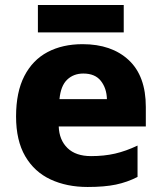

<svg xmlns="http://www.w3.org/2000/svg" viewBox="-20 -735 643 765"><path d="M309 -559Q425 -559 493 -495.5Q561 -432 561 -309V-231H214Q216 -177 249 -145Q282 -113 343 -113Q395 -113 438.5 -123Q482 -133 528 -155V-30Q487 -9 441.5 0.5Q396 10 329 10Q246 10 181.5 -20Q117 -50 80.5 -112.5Q44 -175 44 -271Q44 -368 77 -432Q110 -496 169.5 -527.5Q229 -559 309 -559ZM312 -442Q273 -442 247.5 -417.5Q222 -393 217 -340H406Q405 -383 382 -412.5Q359 -442 312 -442ZM473 -715V-606H131V-715Z"/></svg>

Font: Noto Sans Bengali ExtraBold
Style: Regular
Weight: 800
Designer: Jelle Bosma - Monotype Design Team
Foundry: Monotype Imaging Inc.
Version: Version 2.003; ttfautohint (v1.8.4.7-5d5b)